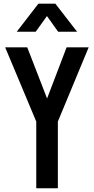

<svg xmlns="http://www.w3.org/2000/svg" viewBox="-20 -1002 500 1022"><path d="M173 0V-355L7.5 -750H125L248 -433H213.5L334.5 -750H452L288 -355V0ZM69 -833 184.5 -982.5H274.5L390.5 -833H289.5L230 -916.5L170 -833Z"/></svg>

Font: Mohave Light SemiBold
Style: Regular
Weight: 600
Version: Version 2.003